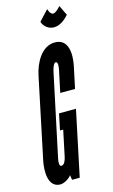

<svg xmlns="http://www.w3.org/2000/svg" viewBox="-155 -980 614 1040"><g transform="rotate(-15 152.0 -460.0)"><path d="M292 -927C292 -927 266 -896 250 -896C232 -896 224 -928 224 -928L171 -871C178 -845 204 -823 235 -823C266 -823 295 -843 319 -871ZM258 -471 284 -594C296 -653 297 -743 217 -743C142 -743 100 -660 86 -594L-9 -141C-20 -89 -24 8 49 8C67 8 99 -9 111 -27L115 0H158L235 -366H140L121 -275H139L109 -132C105 -114 97 -88 79 -88C67 -88 67 -109 72 -132L170 -594C174 -612 183 -638 194 -638C208 -638 204 -609 201 -594L175 -471Z"/></g></svg>

Font: League Gothic Condensed Italic
Style: Regular
Weight: 400
Width: 3
Designer: Tyler Finck
Foundry: The League of Moveable Type
Version: Version 1.001;PS 001.001;hotconv 1.0.56;makeotf.lib2.0.21325